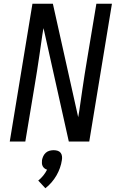

<svg xmlns="http://www.w3.org/2000/svg" viewBox="-20 -755 640 1024"><path d="M32 0 153 -735H262L397 -130Q399 -138 400 -147Q401 -156 403 -165L419 -276Q425 -317 431.5 -358.5Q438 -400 445 -441L494 -735H577L456 0H347L219 -574L212 -605Q210 -597 209 -588Q208 -579 206 -570L190 -459Q184 -418 177.5 -376.5Q171 -335 164 -294L115 0ZM222 249 184 208Q199 196 211 181Q223 166 231 150Q224 148 217.5 143Q211 138 207.5 131Q204 124 203.5 115.5Q203 107 204 99Q206 88 211 77.5Q216 67 224.5 59.5Q233 52 244 49Q255 46 266 46Q277 46 287 49Q297 52 303 59.5Q309 67 310.5 77.5Q312 88 310 99Q307 120 299.5 141Q292 162 281 181Q270 200 255 217.5Q240 235 222 249Z"/></svg>

Font: Zed Sans Extended
Style: Italic
Weight: 400
Width: 7
Italic angle: -9°
Designer: Belleve Invis
Foundry: Belleve Invis
Version: Version 1.0.0; ttfautohint (v1.8.4)